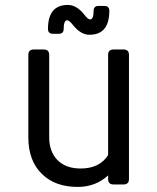

<svg xmlns="http://www.w3.org/2000/svg" viewBox="-20 -734 626 764"><path d="M372.1 -710.4H395.5Q415 -710.4 415 -690.9Q415 -595.7 335.9 -595.7Q301.3 -595.7 270.5 -634.3Q255.4 -653.3 247.6 -653.3Q233.4 -653.3 233.4 -619.1Q233.4 -599.6 213.9 -599.6H190.4Q170.9 -599.6 170.9 -619.1Q170.9 -714.4 250 -714.4Q284.7 -714.4 315.4 -675.8Q330.1 -656.7 338.4 -656.7Q352.5 -656.7 352.5 -690.9Q352.5 -710.4 372.1 -710.4ZM471.2 0H432.1Q410.2 0 410.2 -21.5V-36.1Q360.4 9.8 289.1 9.8Q199.7 9.8 147 -41.5Q92.8 -94.2 92.8 -187V-515.6Q92.8 -537.1 114.7 -537.1H153.8Q175.8 -537.1 175.8 -515.6V-187Q175.8 -131.3 208 -97.7Q240.7 -63.5 301.3 -63.5Q376 -63.5 410.2 -116.7V-515.6Q410.2 -537.1 432.1 -537.1H471.2Q493.2 -537.1 493.2 -515.6V-21.5Q493.2 0 471.2 0Z"/></svg>

Font: Simply Mono
Style: Book
Weight: 400
Designer: Wojciech Kalinowski "wmk69" (wmk69@o2.pl)
Foundry: Wojciech Kalinowski "wmk69" (wmk69@o2.pl)
Version: Version 1.0.0